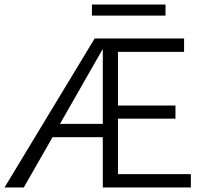

<svg xmlns="http://www.w3.org/2000/svg" viewBox="-22 -828 910 848"><path d="M396 -658H791V-599H499V-362H753V-304H499V-59H821V0H432V-222H210L83 0H-2ZM384 -808H709V-759H384ZM432 -281V-612L243 -281Z"/></svg>

Font: LXGW Bright GB
Style: Regular
Weight: 400
Designer: Christian Thalmann (Catharsis Fonts)
Foundry: LXGW / Christian Thalmann (Catharsis Fonts) / Fontworks Inc.
Version: Version 5.510